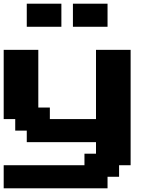

<svg xmlns="http://www.w3.org/2000/svg" viewBox="-20 -895 852 1040"><path d="M0 125H562.5V62.5H625V0H687.5V-625H500V-250H250V-312.5H187.5V-625H0V-250H62.5V-187.5H125V-125H500V-62.5H437.5V0H0ZM375 -750H562.5V-875H375ZM125 -750H312.5V-875H125Z"/></svg>

Font: Faithful 32x
Style: Semibold
Weight: 400
Foundry: Faithful Resource Pack
Version: Version 1.0; January 27, 2023